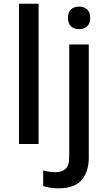

<svg xmlns="http://www.w3.org/2000/svg" viewBox="-20 -780 584 1040"><path d="M189 -759.8H83V0H189ZM348.1 -683.1C348.1 -640.1 374 -622.1 409.2 -622.1C440.9 -622.1 468.8 -640.1 468.8 -683.1C468.8 -726.6 440.9 -744.1 409.2 -744.1C374 -744.1 348.1 -726.6 348.1 -683.1ZM297.9 240.2C355 240.2 396.5 225.1 422.4 194.8C448.2 164.1 460.9 124 460.9 74.2V-539.1H355V68.8C355 101.6 348.1 124 334 135.7C319.8 147 302.7 152.8 281.7 152.8C255.9 152.8 235.4 149.4 213.9 143.1V228C233.9 234.4 263.2 240.2 297.9 240.2Z"/></svg>

Font: Noto Reveo Sans
Style: Regular
Weight: 500
Designer: Monotype Design Team
Foundry: Monotype Imaging Inc.
Version: Version 2.007